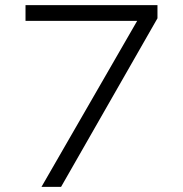

<svg xmlns="http://www.w3.org/2000/svg" viewBox="-20 -725 711 745"><path d="M141 0 533 -680 535 -644H79V-705H591V-654L217 0Z"/></svg>

Font: Nunito Sans 10pt SemiExpanded Light
Style: Regular
Weight: 300
Width: 6
Designer: Vernon Adams
Foundry: Vernon Adams
Version: Version 3.101;gftools[0.9.27]